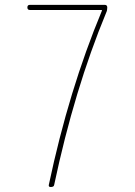

<svg xmlns="http://www.w3.org/2000/svg" viewBox="-20 -750 540 770"><path d="M99.6 -710Q89.8 -710 89.8 -720.2Q89.8 -730.5 99.6 -730.5H400.4Q410.2 -730.5 410.2 -719.7Q410.2 -708 406.2 -700.2Q278.3 -391.6 197.3 -8.8Q196.3 0 183.6 0Q173.8 0 175.8 -8.8Q255.9 -388.7 388.7 -707V-709Q388.7 -710 387.7 -710Z"/></svg>

Font: Rounded-L Mgen+ 2m thin
Style: Regular
Weight: 100
Designer: [Source Han Sans]
Ryoko NISHIZUKA  (kana & ideographs); Paul D. Hunt (Latin, Greek & Cyrillic); Wenlong ZHANG  (bopomofo
Version: Version 1.059.20150602